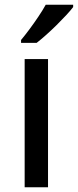

<svg xmlns="http://www.w3.org/2000/svg" viewBox="-20 -786 327 806"><path d="M181.6 0H83.5V-538.1H181.6ZM287.1 -766.1V-756.3Q276.4 -742.2 258.1 -722.4Q239.7 -702.6 217.8 -680.9Q195.8 -659.2 173.8 -639.6Q151.9 -620.1 133.8 -606H68.4V-618.2Q84 -636.7 103.3 -662.6Q122.6 -688.5 141.1 -716.1Q159.7 -743.7 171.9 -766.1Z"/></svg>

Font: Open Sans Medium
Style: Regular
Weight: 500
Designer: Monotype Design Team
Foundry: Monotype Imaging Inc.
Version: Version 3.000